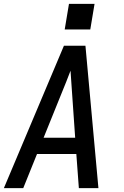

<svg xmlns="http://www.w3.org/2000/svg" viewBox="-20 -971 640 991"><path d="M0 0 310 -735H421L488 0H387L374 -176H171L100 0ZM368 -260 352 -490Q350 -519 348 -548Q346 -577 344 -606Q333 -577 321.5 -548Q310 -519 298 -490L205 -260ZM314 -819 336 -951H468L446 -819Z"/></svg>

Font: Iosevka SS04 Md Ex Obl
Style: Regular
Weight: 500
Width: 7
Italic angle: -9°
Monospace: yes
Designer: Belleve Invis
Foundry: Belleve Invis
Version: Version 19.0.0; ttfautohint (v1.8.4)